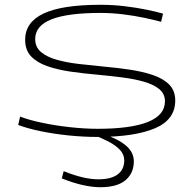

<svg xmlns="http://www.w3.org/2000/svg" viewBox="-20 -562 805 802"><path d="M56 -40 64 -75Q100 -61 154 -49.5Q208 -38 270 -31Q332 -24 389 -24Q526 -24 597.5 -52.5Q669 -81 669 -139Q669 -170 645.5 -189.5Q622 -209 582 -220.5Q542 -232 491.5 -238.5Q441 -245 387 -250Q328 -255 273.5 -263Q219 -271 176.5 -286Q134 -301 109.5 -327Q85 -353 85 -396Q85 -469 162 -505.5Q239 -542 400 -542Q452 -542 501.5 -536Q551 -530 592.5 -521.5Q634 -513 661 -505L653 -471Q627 -478 585.5 -487Q544 -496 495.5 -502Q447 -508 400 -508Q262 -508 194.5 -481Q127 -454 127 -399Q127 -365 151.5 -344.5Q176 -324 216.5 -312.5Q257 -301 308 -295Q359 -289 412 -284Q469 -279 522.5 -271Q576 -263 619 -248.5Q662 -234 687 -208.5Q712 -183 712 -142Q712 -62 627 -26Q542 10 387 10Q327 10 264.5 3.5Q202 -3 147.5 -14.5Q93 -26 56 -40ZM246 153Q330 187 391 187Q444 187 471.5 166.5Q499 146 499 108Q499 83 480.5 63.5Q462 44 431.5 28.5Q401 13 365 -1H414Q473 18 506 46Q539 74 539 112Q539 161 504.5 190.5Q470 220 399 220Q366 220 325.5 211Q285 202 238 183Z"/></svg>

Font: Georama ExtraExtended ExtraLight
Style: Regular
Weight: 200
Width: 8
Designer: Jean-Baptiste Levee
Foundry: Production Type
Version: Version 1.000